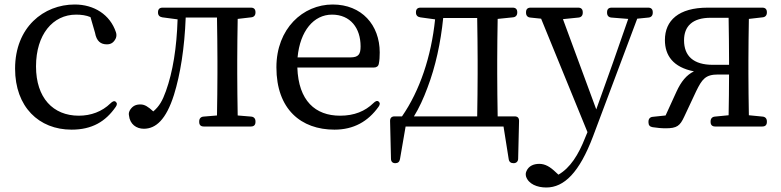

<svg xmlns="http://www.w3.org/2000/svg" viewBox="-20 -555 3469 853"><path d="M298 21C389 21 449 -15 494 -80C501 -90 501 -97 494 -103C488 -108 480 -105 471 -96C433 -59 384 -41 330 -41C216 -41 140 -120 140 -260C140 -402 215 -490 318 -490C341 -490 363 -487 382 -479L402 -410C409 -371 428 -358 455 -358C473 -358 486 -366 495 -386C498 -395 498 -403 495 -412C469 -490 398 -535 312 -535C174 -535 47 -434 47 -250C47 -80 153 21 298 21Z M619 17C672 17 718 -23 753 -134C781 -224 800 -342 805 -477H944C945 -421 946 -339 946 -287V-228C946 -176 945 -98 944 -42L884 -37C872 -36 865 -28 865 -16V-13C865 0 872 7 885 7H1095C1108 7 1115 0 1115 -13V-16C1115 -28 1108 -36 1096 -37L1036 -42C1035 -98 1034 -177 1034 -228V-287C1034 -337 1035 -415 1036 -471L1096 -478C1108 -479 1115 -487 1115 -499V-501C1115 -514 1108 -521 1095 -521H702C689 -521 682 -514 682 -501V-499C682 -487 689 -480 701 -478L769 -469C765 -343 748 -236 717 -150C702 -108 688 -83 661 -60C638 -81 623 -91 604 -91C584 -91 570 -85 558 -67C553 -58 551 -51 553 -42C557 -3 586 17 619 17Z M1466 21C1551 21 1615 -15 1662 -81C1669 -91 1669 -98 1662 -104C1656 -109 1648 -106 1639 -97C1602 -61 1554 -41 1491 -41C1381 -41 1306 -107 1301 -255H1641C1652 -255 1661 -260 1663 -272C1666 -286 1667 -303 1667 -322C1667 -444 1587 -535 1458 -535C1326 -535 1208 -428 1208 -256C1208 -69 1318 21 1466 21ZM1302 -300C1313 -418 1374 -490 1455 -490C1537 -490 1582 -430 1582 -349C1582 -314 1573 -300 1536 -300Z M1782 7H2217L2240 152C2242 165 2250 170 2262 170C2274 170 2282 162 2282 150L2286 -18C2286 -32 2279 -38 2266 -38H2191C2190 -93 2189 -175 2189 -228V-287C2189 -337 2190 -415 2191 -471L2259 -478C2271 -479 2278 -487 2278 -499V-501C2278 -514 2271 -521 2258 -521H1848C1835 -521 1828 -514 1828 -501V-499C1828 -487 1835 -480 1847 -478L1913 -469C1896 -304 1845 -152 1766 -38H1733C1720 -38 1713 -31 1713 -18L1717 150C1717 163 1724 170 1736 170C1748 170 1755 164 1757 152ZM1819 -38C1842 -75 1862 -119 1879 -165C1915 -259 1938 -366 1949 -475H2100C2101 -419 2102 -338 2102 -287V-228C2102 -175 2101 -93 2100 -38Z M2407 278C2486 278 2554 212 2615 50L2811 -472L2861 -477C2873 -478 2880 -486 2880 -498V-501C2880 -514 2873 -521 2860 -521H2697C2684 -521 2677 -514 2677 -501V-498C2677 -486 2684 -478 2696 -477L2771 -471L2703 -276L2629 -69L2481 -470L2550 -477C2562 -478 2569 -486 2569 -498V-501C2569 -514 2562 -521 2549 -521H2337C2324 -521 2317 -514 2317 -501V-498C2317 -486 2324 -478 2336 -477L2384 -472L2590 32L2580 56C2550 133 2513 191 2461 221L2449 210C2424 186 2402 173 2376 173C2351 173 2329 182 2319 205C2315 214 2315 220 2317 229C2328 263 2367 278 2407 278Z M3367 -521H3124C2995 -521 2934 -464 2934 -377C2934 -308 2971 -256 3063 -238C3030 -222 3006 -193 2985 -147L2937 -42L2880 -36C2868 -35 2861 -27 2861 -15V-11C2861 1 2867 8 2879 10C2899 13 2918 15 2937 15C2988 15 3001 4 3020 -37L3073 -150C3099 -203 3114 -224 3170 -224H3219C3219 -166 3218 -93 3217 -43L3156 -37C3144 -36 3137 -28 3137 -16V-13C3137 0 3144 7 3157 7H3367C3380 7 3387 0 3387 -13V-16C3387 -28 3380 -36 3368 -37L3307 -43C3306 -98 3305 -177 3305 -228V-287C3305 -337 3306 -415 3307 -471L3368 -478C3380 -479 3387 -487 3387 -499V-501C3387 -514 3380 -521 3367 -521ZM3019 -376C3019 -438 3056 -476 3137 -476H3217C3218 -420 3219 -338 3219 -287V-267H3147C3061 -267 3019 -306 3019 -376Z"/></svg>

Font: 寒蝉锦书宋 Text
Style: Regular
Weight: 400
Designer: 寒蝉锦书宋{Warren} 思源宋体{Ryoko NISHIZUKA 西塚涼子 (kana & ideographs); Frank Grießhammer (Latin, Greek & Cyrillic); Wenlong ZHANG 
Foundry: Adobe & ChillType
Version: Version 2.000;Glyphs 3.1.1 (3135)